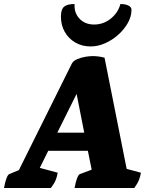

<svg xmlns="http://www.w3.org/2000/svg" viewBox="-53 -935 746 955"><path d="M-33 0Q-28 -29 -21 -47.5Q-14 -66 -7 -69L41 -89L304 -618Q311 -632 330.5 -640.5Q350 -649 371.5 -652.5Q393 -656 406 -656Q423 -656 438 -654Q453 -652 467 -648L577 -95L648 -76Q645 -57 638 -39.5Q631 -22 615 0H318Q323 -29 330 -47.5Q337 -66 344 -69L403 -91L384 -185H187L145 -100L234 -76Q231 -57 224 -39.5Q217 -22 200 0ZM232 -275H366L328 -468ZM398 -704Q355 -704 321.5 -723.5Q288 -743 269 -776.5Q250 -810 250 -853Q250 -888 265.5 -901.5Q281 -915 318 -915Q315 -871 342.5 -842Q370 -813 415 -813Q461 -813 497.5 -842Q534 -871 546 -915Q570 -915 585.5 -907.5Q601 -900 601 -886Q601 -853 583 -821Q565 -789 535.5 -762.5Q506 -736 470 -720Q434 -704 398 -704Z"/></svg>

Font: Petrona Black
Style: Italic
Weight: 900
Italic angle: -9°
Designer: Ringo R. Seeber
Foundry: Ringo R. Seeber
Version: Version 2.001; ttfautohint (v1.8.3)